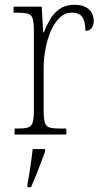

<svg xmlns="http://www.w3.org/2000/svg" viewBox="-20 -564 427 805"><path d="M41 0V-25H53Q81 -25 96 -29Q111 -33 116.5 -49Q122 -65 122 -101V-438Q122 -472 116.5 -487.5Q111 -503 95 -507Q79 -511 47 -511H37V-536H155L161 -429H164Q175 -457 190.5 -483.5Q206 -510 231 -527Q256 -544 292 -544Q332 -544 352.5 -525Q373 -506 373 -477Q373 -459 365 -447Q357 -435 338 -435Q338 -473 325.5 -492Q313 -511 280 -511Q253 -511 231 -490.5Q209 -470 194 -436Q179 -402 171 -360.5Q163 -319 163 -278V-100Q163 -65 168.5 -49Q174 -33 189 -29Q204 -25 232 -25H258V0ZM95 208Q102 172 107.5 134.5Q113 97 117 61H169V71Q161 92 151 119.5Q141 147 130 174Q119 201 110 221H95Z"/></svg>

Font: Noto Serif Tamil SemiCondensed ExtraLight
Style: Italic
Weight: 200
Width: 4
Italic angle: -12°
Designer: Indian Type Foundry, Tom Grace, and the Monotype Design Team
Foundry: Monotype Imaging Inc.
Version: Version 2.003; ttfautohint (v1.8.4.7-5d5b)